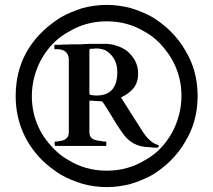

<svg xmlns="http://www.w3.org/2000/svg" viewBox="-20 -745 871 784"><path d="M44 -353C44 -235.5 92.7 -150.3 153 -90C176 -68 201 -49 228 -32C256 -16 286 -4 318 6C349 14 382 19 416 19C450 19 483 14 514 6C546 -4 576 -16 604 -32C658.4 -66.3 704.1 -110.1 736 -166C766.7 -214.8 787 -278.4 787 -353C787 -427.6 766.8 -491.1 736 -540C704.1 -595.9 658.4 -639.7 604 -674C576 -690 546 -702 514 -712C483 -720 450 -725 416 -725C381 -725 348 -720 317 -712C286 -702 256 -690 228 -674C128.9 -611.6 44 -512.4 44 -353ZM110 -353C110 -381 114 -408 121 -434C142.3 -513.1 195.1 -581.1 262 -616C301.5 -641.1 355.5 -658 416 -658C477.5 -658 529 -640.9 570 -616C593 -604 613 -588 632 -569C680 -518.3 721 -449 721 -353C721 -325 717 -298 710 -272C688.8 -193.2 636.4 -124.6 570 -90C529.1 -65.1 477.5 -48 416 -48C355.5 -48 301.5 -64.8 262 -90C239 -102 219 -118 200 -137C150.5 -186.5 110 -257.2 110 -353ZM390 -170H385C361.3 -173.4 345 -179.8 345 -206V-332C345 -333 345 -333 346 -334H352L397 -331C408.3 -317.5 418.5 -297.8 429 -282C446.4 -252.9 466.1 -220.5 486 -194C508.4 -165.2 540.7 -144 591 -144C602 -142 611 -142 619 -142C622 -142 625 -142 626 -144C627 -144 628 -146 628 -149V-152C627 -152 626 -153 625 -153C597.2 -161.5 578 -184.5 563 -207L474 -347C510.7 -365.4 544 -389.5 544 -444C544 -487.8 523.1 -514.9 500 -536C486 -546 472 -554 456 -558C440 -564 424 -566 409 -566H345C333 -565 321 -565 308 -564H270C258 -563 247 -563 236 -563C229 -562 223 -562 219 -562H204C203 -562 202 -562 202 -561V-545C203 -544 203 -544 204 -544H215C241.5 -544 261 -530.1 261 -502V-205C261 -184 249.9 -175.2 231 -170H226C222.9 -168.4 215.5 -167 210 -167H205C204 -167 204 -166 204 -166L203 -164V-161C203 -158 203 -156 204 -153C204 -150 204 -149 205 -149H412C413 -149 413 -149 414 -150V-166C414 -167 413 -167 412 -167H405C399.1 -167 394.7 -168.4 390 -170ZM352 -546H364C366 -547 368 -547 369 -547H375C388 -547 399 -544 410 -540C438.1 -523.1 459 -495.5 459 -451C459 -391.3 434.9 -355 374 -355C362.8 -355 358.9 -357 351 -357C349 -357 348 -358 346 -360C346 -361 345 -363 345 -364V-541C345 -544.1 348.7 -546 352 -546Z"/></svg>

Font: fbb
Style: Bold
Weight: 400
Designer: David J. Perry, Michael Sharpe
Version: Version 1.045